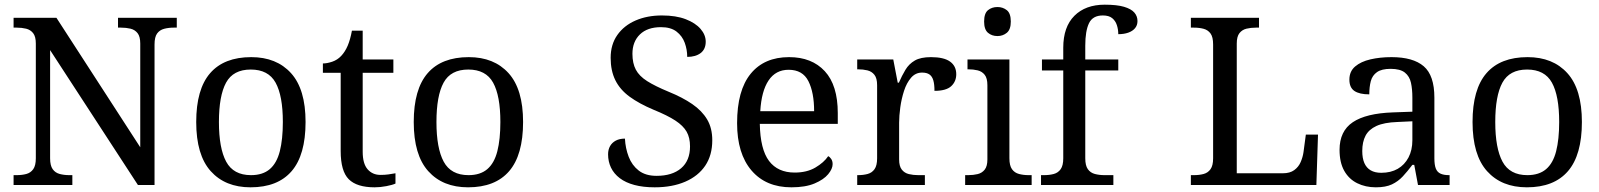

<svg xmlns="http://www.w3.org/2000/svg" viewBox="-20 -790 6831 820"><path d="M38 0V-42H51Q74 -42 92.5 -47Q111 -52 122 -67.5Q133 -83 133 -114V-604Q133 -634 121.5 -648.5Q110 -663 91.5 -667.5Q73 -672 51 -672H38V-714H221L579 -161V-604Q579 -634 567.5 -648.5Q556 -663 537.5 -667.5Q519 -672 497 -672H484V-714H735V-672H722Q700 -672 681 -667Q662 -662 651 -647Q640 -632 640 -600V0H569L194 -576V-114Q194 -83 205 -67.5Q216 -52 235 -47Q254 -42 276 -42H289V0Z M1050 10Q942 10 880 -59Q818 -128 818 -269Q818 -409 877.5 -477.5Q937 -546 1053 -546Q1161 -546 1223 -477.5Q1285 -409 1285 -269Q1285 -128 1225.5 -59Q1166 10 1050 10ZM1052 -42Q1102 -42 1132 -67.5Q1162 -93 1175 -144Q1188 -195 1188 -269Q1188 -381 1157 -437Q1126 -493 1051 -493Q976 -493 945.5 -437Q915 -381 915 -269Q915 -157 946 -99.5Q977 -42 1052 -42Z M1580 10Q1504 10 1469.5 -24.5Q1435 -59 1435 -145V-479H1359V-519Q1377 -519 1399 -526.5Q1421 -534 1437 -551Q1454 -569 1465 -595Q1476 -621 1483 -659H1529V-536H1660V-479H1529V-142Q1529 -91 1550 -67Q1571 -43 1605 -43Q1623 -43 1638 -45Q1653 -47 1669 -50V-6Q1656 0 1630 5Q1604 10 1580 10Z M1979 10Q1871 10 1809 -59Q1747 -128 1747 -269Q1747 -409 1806.5 -477.5Q1866 -546 1982 -546Q2090 -546 2152 -477.5Q2214 -409 2214 -269Q2214 -128 2154.5 -59Q2095 10 1979 10ZM1981 -42Q2031 -42 2061 -67.5Q2091 -93 2104 -144Q2117 -195 2117 -269Q2117 -381 2086 -437Q2055 -493 1980 -493Q1905 -493 1874.5 -437Q1844 -381 1844 -269Q1844 -157 1875 -99.5Q1906 -42 1981 -42Z M2776 10Q2727 10 2689.5 0Q2652 -10 2627 -29Q2602 -48 2589.5 -74Q2577 -100 2577 -131Q2577 -151 2585.5 -166Q2594 -181 2610 -189.5Q2626 -198 2649 -198Q2651 -157 2665 -120.5Q2679 -84 2708 -61.5Q2737 -39 2784 -39Q2851 -39 2889 -71.5Q2927 -104 2927 -165Q2927 -202 2912.5 -227.5Q2898 -253 2864.5 -275Q2831 -297 2772 -321Q2710 -347 2669 -377Q2628 -407 2608 -447.5Q2588 -488 2588 -543Q2588 -600 2616.5 -640.5Q2645 -681 2694.5 -702.5Q2744 -724 2807 -724Q2867 -724 2908.5 -708Q2950 -692 2972 -666.5Q2994 -641 2994 -612Q2994 -580 2972.5 -563.5Q2951 -547 2915 -547Q2915 -578 2904.5 -607Q2894 -636 2869.5 -655Q2845 -674 2803 -674Q2745 -674 2713 -643Q2681 -612 2681 -560Q2681 -520 2695.5 -492.5Q2710 -465 2744 -443.5Q2778 -422 2836 -398Q2895 -374 2936.5 -345.5Q2978 -317 3000 -280Q3022 -243 3022 -191Q3022 -127 2992 -82.5Q2962 -38 2906.5 -14Q2851 10 2776 10Z M3360 10Q3251 10 3189.5 -62Q3128 -134 3128 -264Q3128 -404 3186 -475Q3244 -546 3350 -546Q3447 -546 3502.5 -486Q3558 -426 3558 -307V-261H3225Q3227 -152 3264.5 -102.5Q3302 -53 3374 -53Q3426 -53 3462.5 -74.5Q3499 -96 3517 -123Q3524 -120 3530 -111Q3536 -102 3536 -89Q3536 -69 3517 -46Q3498 -23 3459 -6.5Q3420 10 3360 10ZM3457 -315Q3457 -395 3432.5 -443.5Q3408 -492 3348 -492Q3293 -492 3262.5 -446.5Q3232 -401 3227 -315Z M3641 0V-42H3644Q3667 -42 3685.5 -47Q3704 -52 3715 -67.5Q3726 -83 3726 -114V-426Q3726 -456 3714.5 -470.5Q3703 -485 3684.5 -489.5Q3666 -494 3644 -494H3641V-536H3795L3814 -437H3819Q3832 -467 3847 -492Q3862 -517 3887 -531.5Q3912 -546 3956 -546Q4011 -546 4037.5 -527Q4064 -508 4064 -473Q4064 -442 4042.5 -422Q4021 -402 3971 -402Q3971 -430 3966 -447Q3961 -464 3949.5 -472Q3938 -480 3918 -480Q3890 -480 3871 -458Q3852 -436 3841 -402Q3830 -368 3825 -331.5Q3820 -295 3820 -266V-109Q3820 -80 3831.5 -65.5Q3843 -51 3861.5 -46.5Q3880 -42 3902 -42H3930V0Z M4102 0V-42H4115Q4137 -42 4155.5 -46.5Q4174 -51 4185.5 -65.5Q4197 -80 4197 -109V-426Q4197 -456 4185.5 -470.5Q4174 -485 4155.5 -489.5Q4137 -494 4115 -494H4112V-536H4291V-114Q4291 -83 4302 -67.5Q4313 -52 4332 -47Q4351 -42 4373 -42H4386V0ZM4240 -636Q4216 -636 4199.5 -650Q4183 -664 4183 -698Q4183 -733 4199.5 -746.5Q4216 -760 4240 -760Q4263 -760 4280 -746.5Q4297 -733 4297 -698Q4297 -664 4280 -650Q4263 -636 4240 -636Z M4426 0V-42H4439Q4462 -42 4480.5 -47Q4499 -52 4510 -67.5Q4521 -83 4521 -114V-489H4430V-536H4521V-586Q4521 -675 4568.5 -722.5Q4616 -770 4698 -770Q4750 -770 4780.5 -761Q4811 -752 4824.5 -736.5Q4838 -721 4838 -700Q4838 -682 4827.5 -669.5Q4817 -657 4798.5 -650.5Q4780 -644 4756 -644Q4756 -664 4750 -682.5Q4744 -701 4730 -712.5Q4716 -724 4690 -724Q4647 -724 4631 -691Q4615 -658 4615 -595V-536H4756V-489H4615V-114Q4615 -83 4626 -67.5Q4637 -52 4656 -47Q4675 -42 4697 -42H4735V0Z M5066 0V-42H5079Q5102 -42 5120.5 -47Q5139 -52 5150 -67.5Q5161 -83 5161 -114V-600Q5161 -632 5150 -647Q5139 -662 5120.5 -667Q5102 -672 5079 -672H5066V-714H5357V-672H5344Q5322 -672 5303.5 -667.5Q5285 -663 5273.5 -648.5Q5262 -634 5262 -604V-50H5459Q5489 -50 5507.5 -63.5Q5526 -77 5535 -98Q5544 -119 5547 -140L5557 -215H5609L5602 0Z M5856 10Q5812 10 5776.5 -7.5Q5741 -25 5721 -60.5Q5701 -96 5701 -150Q5701 -230 5757.5 -268Q5814 -306 5929 -310L6012 -313V-373Q6012 -409 6006 -436.5Q6000 -464 5980 -480Q5960 -496 5919 -496Q5881 -496 5861 -482Q5841 -468 5834.5 -443.5Q5828 -419 5828 -387Q5786 -387 5764.5 -401.5Q5743 -416 5743 -450Q5743 -485 5767.5 -506Q5792 -527 5833 -536.5Q5874 -546 5923 -546Q6015 -546 6060.5 -507Q6106 -468 6106 -373V-114Q6106 -86 6112 -70.5Q6118 -55 6132 -48.5Q6146 -42 6168 -42H6171V0H6036L6020 -86H6012Q5991 -58 5971 -36.5Q5951 -15 5924.5 -2.5Q5898 10 5856 10ZM5879 -52Q5920 -52 5949.5 -69Q5979 -86 5995.5 -117.5Q6012 -149 6012 -191V-272L5948 -269Q5891 -267 5858.5 -252Q5826 -237 5812 -210.5Q5798 -184 5798 -145Q5798 -114 5807 -93.5Q5816 -73 5834 -62.5Q5852 -52 5879 -52Z M6501 10Q6393 10 6331 -59Q6269 -128 6269 -269Q6269 -409 6328.5 -477.5Q6388 -546 6504 -546Q6612 -546 6674 -477.5Q6736 -409 6736 -269Q6736 -128 6676.5 -59Q6617 10 6501 10ZM6503 -42Q6553 -42 6583 -67.5Q6613 -93 6626 -144Q6639 -195 6639 -269Q6639 -381 6608 -437Q6577 -493 6502 -493Q6427 -493 6396.5 -437Q6366 -381 6366 -269Q6366 -157 6397 -99.5Q6428 -42 6503 -42Z"/></svg>

Font: Noto Serif Lao
Style: Regular
Weight: 400
Designer: Monotype Design Team
Foundry: Monotype Imaging Inc.
Version: Version 2.003